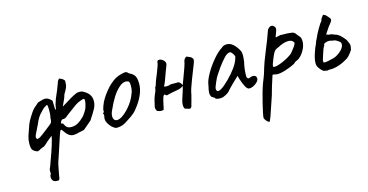

<svg xmlns="http://www.w3.org/2000/svg" viewBox="-72 -783 2588 1349"><g transform="rotate(-15 1221.5 -108.5)"><path d="M600 -240Q600 -211 586 -185Q572 -159 541 -112L480 -60Q484 -61 446 -53Q417 -45 401 -45Q382 -45 366 -57.5Q350 -70 328 -103L319 -100Q314 -89 306 -65L259 78Q248 107 243 129Q238 151 229 201Q228 212 226 221Q224 230 219 236Q216 236 210.5 236.5Q205 237 198 236Q184 235 176 225Q168 215 168 201Q168 186 176 177Q175 169 175 159Q175 150 176 145Q183 131 186 122L198 88Q243 -33 250 -80L212 -49Q209 -46 197 -35Q185 -24 178 -20Q172 -19 152 -10Q142 -3 129 1Q119 -1 108 -7.5Q97 -14 91 -23Q84 -38 84 -63Q84 -92 92 -119Q110 -174 119 -197Q128 -220 146 -248Q150 -254 160.5 -270.5Q171 -287 183 -299Q193 -308 202 -315.5Q211 -323 218 -330Q257 -343 271 -343Q284 -343 294.5 -337Q305 -331 320 -316Q321 -312 321 -283L322 -250Q328 -248 330 -263.5Q332 -279 333 -283Q348 -331 355 -344Q371 -378 389 -429Q392 -442 404 -454Q430 -447 442 -429Q442 -399 436.5 -384Q431 -369 421 -353Q410 -337 407 -321Q407 -318 394 -290Q381 -262 379 -257L451 -301Q456 -303 469 -311Q484 -319 494 -323Q504 -327 516 -327Q525 -327 530 -326Q544 -324 564 -309Q584 -294 592 -277Q600 -261 600 -240ZM280 -259Q280 -292 275 -298Q252 -286 247 -281.5Q242 -277 214 -247Q199 -229 189 -208Q181 -188 159 -145Q151 -129 145.5 -117Q140 -105 140 -97Q140 -90 146 -84Q158 -83 177 -96Q196 -109 231 -137L259 -159Q268 -166 271 -174Q274 -182 274 -193.5Q274 -205 276 -209Q280 -223 280 -259ZM541 -258Q541 -272 531 -272Q506 -265 490 -257Q474 -249 452 -232L394 -189Q373 -168 354 -172Q346 -168 342.5 -162.5Q339 -157 336 -147Q342 -143 344.5 -143Q347 -143 349 -143Q359 -121 369.5 -112Q380 -103 402 -103Q429 -103 452 -117Q475 -131 487 -145Q499 -153 514.5 -178Q530 -203 531 -210Q532 -214 536.5 -230Q541 -246 541 -258Z M673 -34Q640 -69 640 -98Q640 -105 641 -108Q644 -115 643.5 -122Q643 -129 643 -131Q639 -135 639 -136.5Q639 -138 641 -139.5Q643 -141 644 -143Q650 -143 648 -154Q646 -162 656 -189.5Q666 -217 681 -240Q692 -258 713.5 -285Q735 -312 752 -326Q776 -347 795 -357Q814 -367 837 -372Q857 -377 864 -377Q871 -377 876.5 -373.5Q882 -370 891 -361Q918 -349 928.5 -330.5Q939 -312 939 -273Q939 -208 886 -132Q863 -99 843 -81.5Q823 -64 790 -44Q769 -29 751.5 -22.5Q734 -16 712 -15Q700 -15 693 -19Q686 -23 673 -34ZM874 -233Q879 -250 879 -274Q879 -304 871 -308Q861 -313 851 -313Q829 -313 805 -293Q776 -268 753 -231.5Q730 -195 706 -141Q696 -120 696 -100Q696 -85 703.5 -76Q711 -67 724 -67Q757 -67 808 -121Q832 -148 846.5 -172Q861 -196 874 -233Z M1204 -21Q1196 -32 1196 -50Q1196 -65 1202 -85.5Q1208 -106 1215 -126Q1217 -132 1222.5 -149Q1228 -166 1229 -177Q1228 -180 1226 -179Q1224 -178 1224 -176Q1214 -165 1180 -160Q1137 -153 1105 -144L1092 -154Q1084 -154 1078 -136Q1072 -118 1066 -88Q1060 -58 1057 -51L1040 -49Q1031 -49 1011 -56Q1002 -70 1002 -81Q1002 -89 1005 -99Q1007 -106 1011.5 -127Q1016 -148 1026 -172Q1028 -177 1034 -190.5Q1040 -204 1040 -217Q1047 -226 1051 -240.5Q1055 -255 1058 -263L1078 -312Q1088 -338 1094.5 -356Q1101 -374 1102 -386Q1103 -400 1117 -400Q1131 -400 1145.5 -388Q1160 -376 1160 -361Q1160 -357 1158 -351Q1154 -342 1150 -330Q1146 -318 1140 -304Q1117 -239 1110 -224Q1109 -221 1106 -217.5Q1103 -214 1103 -210Q1107 -206 1120 -206Q1138 -206 1150 -212H1209Q1224 -203 1232 -185L1247 -225Q1283 -318 1287 -345Q1290 -361 1308 -372Q1314 -369 1325.5 -365Q1337 -361 1344 -354.5Q1351 -348 1353 -337Q1352 -327 1348 -316.5Q1344 -306 1343 -303Q1340 -294 1321 -247Q1318 -239 1305.5 -207.5Q1293 -176 1284.5 -149.5Q1276 -123 1273 -103Q1270 -90 1263.5 -66.5Q1257 -43 1254 -33Q1254 -20 1240 -11Q1232 -13 1223 -15.5Q1214 -18 1204 -21Z M1464 -27Q1451 -27 1440 -29.5Q1429 -32 1429 -36Q1429 -39 1428 -40Q1427 -41 1424 -41Q1423 -42 1418 -46Q1413 -50 1406 -53Q1397 -67 1397 -83Q1397 -100 1406 -136Q1409 -168 1436 -216Q1463 -264 1499.5 -307Q1536 -350 1565 -367Q1580 -382 1603 -382Q1621 -382 1637 -373Q1651 -365 1666.5 -346Q1682 -327 1691 -307Q1695 -292 1695 -278Q1695 -263 1691 -231Q1686 -213 1682.5 -187Q1679 -161 1679 -142Q1677 -128 1681 -119.5Q1685 -111 1692 -111Q1697 -111 1703 -114Q1713 -119 1725 -119Q1736 -119 1743 -113Q1750 -107 1750 -95Q1750 -77 1725.5 -59Q1701 -41 1679 -41Q1664 -41 1651.5 -64.5Q1639 -88 1627 -125L1621 -148L1578 -107L1555 -84Q1539 -68 1537 -65Q1526 -46 1482 -29Q1472 -27 1464 -27ZM1602 -204Q1633 -245 1641 -285Q1637 -297 1628 -309Q1619 -321 1612 -322Q1592 -322 1570 -299Q1548 -276 1518 -235L1485 -186Q1479 -178 1464 -143.5Q1449 -109 1449 -102Q1449 -80 1462 -80Q1472 -80 1485 -88Q1509 -102 1544 -137Q1579 -172 1602 -204Z M1721 183Q1721 168 1741 84.5Q1761 1 1780 -51Q1781 -55 1793 -84Q1805 -113 1816 -154Q1824 -183 1858 -267L1887 -339L1910 -402Q1913 -410 1920.5 -416.5Q1928 -423 1934 -425Q1936 -426 1941 -426Q1955 -426 1965 -410Q1968 -404 1968 -398Q1968 -388 1956 -359L1949 -339L1985 -347Q1999 -347 2008 -346Q2044 -346 2053 -344Q2075 -343 2084.5 -336Q2094 -329 2103 -314Q2121 -297 2123 -284Q2125 -272 2125 -265Q2125 -233 2106 -199.5Q2087 -166 2061 -149Q2051 -145 2044 -141Q2037 -137 2035 -136Q2033 -128 1989.5 -110.5Q1946 -93 1918 -89Q1908 -87 1895 -87Q1884 -87 1878 -90Q1866 -92 1862.5 -92Q1859 -92 1859 -88Q1834 -14 1818 47Q1783 153 1771 185.5Q1759 218 1754 223Q1743 219 1732 205.5Q1721 192 1721 183ZM1890 -142Q1911 -142 1954.5 -161.5Q1998 -181 2023 -202Q2044 -227 2055.5 -243.5Q2067 -260 2067 -269Q2067 -273 2063 -277Q2053 -292 2027 -292Q1994 -292 1948 -267Q1928 -260 1919.5 -248.5Q1911 -237 1904 -220Q1897 -203 1893 -194Q1877 -156 1879 -146Q1880 -142 1890 -142Z M2183 -58Q2173 -72 2173 -92Q2173 -119 2186 -159.5Q2199 -200 2213 -227Q2214 -236 2221.5 -249Q2229 -262 2231 -268Q2235 -281 2256.5 -318.5Q2278 -356 2290 -369Q2291 -381 2300 -391.5Q2309 -402 2312 -407Q2315 -406 2322 -403Q2329 -400 2337 -391Q2340 -386 2347.5 -379Q2355 -372 2358 -362Q2358 -352 2349.5 -341.5Q2341 -331 2339 -328Q2328 -315 2322 -305Q2316 -295 2312 -290Q2305 -281 2297 -268Q2313 -261 2319 -261Q2331 -262 2345 -255.5Q2359 -249 2368 -247Q2384 -241 2405.5 -218.5Q2427 -196 2432 -182Q2443 -160 2443 -147Q2443 -142 2442 -139Q2439 -130 2439 -120Q2435 -114 2425.5 -100.5Q2416 -87 2407 -78Q2398 -69 2384 -61Q2315 -20 2253 -23Q2249 -23 2243.5 -21Q2238 -19 2234 -22Q2218 -22 2209 -29Q2200 -36 2193 -45Q2186 -54 2183 -58ZM2240 -81Q2252 -81 2268 -85Q2284 -89 2293 -91Q2319 -95 2348 -117Q2377 -139 2384 -162Q2386 -168 2386 -172Q2386 -187 2376 -194Q2373 -196 2364.5 -202Q2356 -208 2348 -211Q2340 -214 2332 -214H2330Q2328 -214 2319 -217Q2314 -219 2303 -219Q2293 -219 2288 -217Q2285 -216 2278 -214Q2271 -212 2267.5 -207.5Q2264 -203 2264 -195Q2264 -193 2259 -188Q2255 -184 2237 -127L2229 -101Q2228 -99 2228 -96L2229 -82Z"/></g></svg>

Font: Caveat
Style: Regular
Weight: 400
Designer: Pablo Impallari
Foundry: Pablo Impallari
Version: Version 1.500; ttfautohint (v1.6)